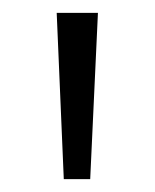

<svg xmlns="http://www.w3.org/2000/svg" viewBox="-20 -819 240 298"><path d="M132 -799 120 -541H79L68 -799Z"/></svg>

Font: Noto Sans Sinhala UI SemiCondensed Light
Style: Regular
Weight: 300
Width: 4
Designer: Jelle Bosma - Monotype Design Team
Foundry: Monotype Imaging Inc.
Version: Version 2.006; ttfautohint (v1.8.4.7-5d5b)